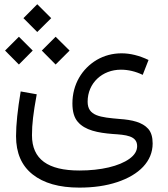

<svg xmlns="http://www.w3.org/2000/svg" viewBox="-20 -648 778 888"><path d="M667 -370.6C624 -391.1 582.5 -401.4 542.5 -401.4C500.5 -401.4 462.4 -391.1 427.7 -371.1C358.9 -330.1 314.9 -257.8 314.9 -169.4C314.9 -131.8 323.2 -103.5 339.8 -84.5C373 -45.4 432.6 -33.7 501.5 -28.3C561.5 -24.4 614.3 -20.5 614.3 27.8C614.3 49.8 602.5 69.3 578.6 86.4C531.2 120.6 447.3 140.6 347.2 140.6C202.1 140.6 127.9 88.9 127.9 -22.5C127.9 -47.9 129.4 -74.7 132.8 -103C136.2 -131.3 141.6 -167.5 149.9 -211.9L75.7 -225.1C61.5 -140.6 54.2 -72.3 54.2 -18.1C54.2 59.1 79.6 118.2 130.9 158.7C182.1 199.2 253.9 219.7 346.7 219.7C412.6 219.7 470.7 211.4 522 194.3C624 160.6 686 97.7 686 15.6C686 -14.2 679.2 -36.6 665.5 -52.2C638.2 -83 590.3 -93.8 533.7 -97.7C443.4 -105.5 385.3 -111.3 385.3 -177.7C385.3 -264.2 453.1 -325.7 539.1 -325.7C572.8 -325.7 606.4 -317.9 640.1 -301.8ZM152.3 -500 216.8 -564 152.3 -628.4 88.4 -564ZM237.3 -349.6 301.8 -414.1 237.3 -478 173.3 -414.1ZM67.4 -349.6 131.3 -414.1 67.4 -478 3.4 -414.1Z"/></svg>

Font: Estedad Regular
Style: Regular
Weight: 400
Designer: Amin Abedi
Version: Version 7.3